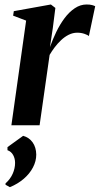

<svg xmlns="http://www.w3.org/2000/svg" viewBox="-20 -544 434 834"><path d="M29.5 0 93.5 -454.5 37 -476 40 -495.5 201 -524.5 220.5 -509.5 209.5 -423 197 -339.5Q208.5 -372 224.2 -404.8Q240 -437.5 260.2 -464.8Q280.5 -492 304.8 -508.2Q329 -524.5 356 -524.5Q371 -524.5 380 -522Q389 -519.5 393.5 -517L366 -387Q362.5 -391.5 347.5 -396.8Q332.5 -402 315.5 -402Q296.5 -402 278.5 -393Q260.5 -384 245 -369.2Q229.5 -354.5 217 -337.8Q204.5 -321 195.5 -305.5L152 0ZM23 269 4 258.5V252.5Q24.5 234.5 35 211Q45.5 187.5 45.5 163.5Q45.5 144.5 37 129.2Q28.5 114 12.5 108.5V95L80.5 46Q106.5 53 121.8 74.5Q137 96 137.5 127.5Q137.5 156 123.2 183.2Q109 210.5 83 232.8Q57 255 23 269Z"/></svg>

Font: Merriweather 120pt SemiBold
Style: Italic
Weight: 600
Italic angle: -7.8°
Version: Version 2.101